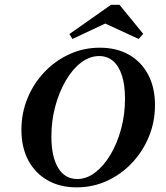

<svg xmlns="http://www.w3.org/2000/svg" viewBox="-20 -785 706 816"><path d="M305.6 11.3Q234.7 11.3 181.9 -19Q129 -49.2 100 -104Q71 -158.9 71 -233.1Q71 -304.8 97.2 -368.1Q123.4 -431.5 169.4 -479.4Q215.3 -527.4 275.4 -554.8Q335.5 -582.3 404 -582.3Q475.8 -582.3 528.2 -552.4Q580.6 -522.6 609.7 -467.7Q638.7 -412.9 638.7 -338.7Q638.7 -266.9 612.5 -203.6Q586.3 -140.3 540.3 -91.9Q494.4 -43.5 434.3 -16.1Q374.2 11.3 305.6 11.3ZM308.1 -24.2Q348.4 -24.2 384.7 -52Q421 -79.8 449.6 -127.8Q478.2 -175.8 494.8 -237.1Q511.3 -298.4 511.3 -365.3Q511.3 -422.6 498.4 -463.3Q485.5 -504 460.9 -525.4Q436.3 -546.8 401.6 -546.8Q361.3 -546.8 324.6 -519Q287.9 -491.1 259.7 -442.7Q231.5 -394.4 214.9 -333.1Q198.4 -271.8 198.4 -204.8Q198.4 -119.4 227 -71.8Q255.6 -24.2 308.1 -24.2ZM287.9 -619.4 275 -640.3 451.6 -764.5H487.9L588.7 -641.1L569.4 -619.4L403.2 -696L471 -705.6Z"/></svg>

Font: Playfair 9pt
Style: Bold Italic
Weight: 700
Italic angle: -15.6°
Designer: Claus Eggers Sørensen
Foundry: Claus Eggers Sørensen
Version: Version 2.203